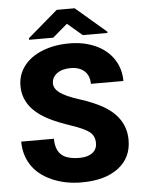

<svg xmlns="http://www.w3.org/2000/svg" viewBox="-60 -948 746 1005"><g transform="rotate(-5 313.0 -445.5)"><path d="M420.4 -189Q420.4 -226.6 393.8 -247.6Q367.2 -268.6 300.3 -291Q233.4 -313.5 190.9 -334.5Q52.7 -402.3 52.7 -521Q52.7 -580.1 87.2 -625.2Q121.6 -670.4 184.6 -695.6Q247.6 -720.7 326.2 -720.7Q402.8 -720.7 463.6 -693.4Q524.4 -666 558.1 -615.5Q591.8 -564.9 591.8 -500H420.9Q420.9 -543.5 394.3 -567.4Q367.7 -591.3 322.3 -591.3Q276.4 -591.3 249.8 -571Q223.1 -550.8 223.1 -519.5Q223.1 -492.2 252.4 -470Q281.7 -447.8 355.5 -424.1Q429.2 -400.4 476.6 -373Q591.8 -306.6 591.8 -189.9Q591.8 -96.7 521.5 -43.5Q451.2 9.8 328.6 9.8Q242.2 9.8 172.1 -21.2Q102.1 -52.2 66.7 -106.2Q31.2 -160.2 31.2 -230.5H203.1Q203.1 -173.3 232.7 -146.2Q262.2 -119.1 328.6 -119.1Q371.1 -119.1 395.8 -137.5Q420.4 -155.8 420.4 -189ZM530.8 -764.2V-757.8H400.9L323.2 -824.2L245.6 -757.8H118.7V-766.1L276.4 -901.4H370.6Z"/></g></svg>

Font: Sadagaat-English
Style: Regular
Weight: 900
Designer: Ahmed alsheikh
Foundry: Ahmed alsheikh Design
Version: Version 2.137;January 17, 2018;FontCreator 11.0.0.2408 64-bi